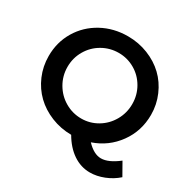

<svg xmlns="http://www.w3.org/2000/svg" viewBox="-189 -883 1195 1213"><g transform="rotate(30 408.5 -276.0)"><path d="M765.1 -11.2 816.9 80.1Q776.4 116.2 724.6 136.7Q672.9 157.2 623 157.2Q557.1 157.2 500.2 118.7Q443.4 80.1 402.8 9.8Q325.2 9.3 256.1 -18.8Q187 -46.9 137.5 -94.7Q87.9 -142.6 59.3 -209.2Q30.8 -275.9 30.8 -351.1Q30.8 -451.7 79.8 -533.7Q128.9 -615.7 214.4 -662.4Q299.8 -709 403.8 -709Q481.4 -709 550.8 -681.4Q620.1 -653.8 669.7 -606.4Q719.2 -559.1 748 -492.4Q776.9 -425.8 776.9 -351.1Q776.9 -232.9 710.2 -140.9Q643.6 -48.8 534.2 -11.2Q587.4 44.9 639.2 44.9Q693.4 44.9 765.1 -11.2ZM405.8 -110.8Q468.8 -110.8 522.7 -142.8Q576.7 -174.8 608.4 -230.2Q640.1 -285.6 640.1 -351.1Q640.1 -416.5 608.4 -471.4Q576.7 -526.4 522.7 -557.6Q468.8 -588.9 405.8 -588.9Q341.8 -588.9 287.1 -557.6Q232.4 -526.4 200.2 -471.4Q168 -416.5 168 -351.1Q168 -285.6 200.4 -230Q232.9 -174.3 287.6 -142.6Q342.3 -110.8 405.8 -110.8Z"/></g></svg>

Font: Montserrat-Arabic Medium
Style: Regular
Weight: 500
Designer: Mohamed Gaber
Foundry: Kief Type Foundry
Version: Version 5.008;PS 005.008;hotconv 1.0.88;makeotf.lib2.5.64775